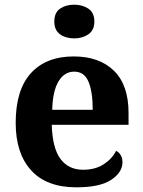

<svg xmlns="http://www.w3.org/2000/svg" viewBox="-20 -790 611 820"><path d="M306 10Q179 10 113 -62.5Q47 -135 47 -265Q47 -406 112 -477.5Q177 -549 295 -549Q404 -549 466.5 -488Q529 -427 529 -308V-257H201Q204 -157 238.5 -111Q273 -65 335 -65Q387 -65 423 -88.5Q459 -112 476 -146Q503 -131 503 -97Q503 -54 455 -22Q407 10 306 10ZM376 -321Q376 -398 358 -441Q340 -484 297 -484Q255 -484 230 -442.5Q205 -401 203 -321ZM297 -626Q261 -626 236.5 -643.5Q212 -661 212 -698Q212 -736 236.5 -753Q261 -770 297 -770Q332 -770 357.5 -753Q383 -736 383 -698Q383 -661 357.5 -643.5Q332 -626 297 -626Z"/></svg>

Font: Noto Serif Toto
Style: Bold
Weight: 700
Designer: Monotype Design Team
Foundry: Monotype Imaging Inc.
Version: Version 2.001; ttfautohint (v1.8.4.7-5d5b)